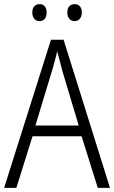

<svg xmlns="http://www.w3.org/2000/svg" viewBox="-20 -907 551 927"><path d="M374 -249H137L59 0H0L226 -715H287L511 0H452ZM281 -565 273 -596 256 -660Q253 -643 246.5 -620.5Q240 -598 237 -585L231 -565L151 -301H360ZM171 -887Q187 -887 196 -876.5Q205 -866 205 -847Q205 -827 196 -816Q187 -805 171 -805Q155 -805 145.5 -816.5Q136 -828 136 -847Q136 -866 145.5 -876.5Q155 -887 171 -887ZM340 -887Q356 -887 365.5 -876.5Q375 -866 375 -847Q375 -828 365.5 -816.5Q356 -805 340 -805Q324 -805 314.5 -816.5Q305 -828 305 -847Q305 -866 314.5 -876.5Q324 -887 340 -887Z"/></svg>

Font: Noto Sans UI NarrowLight
Style: Regular
Weight: 300
Width: 4
Designer: Monotype Design Team
Foundry: Monotype Imaging Inc.
Version: Version 1.001